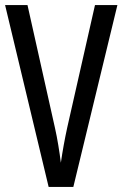

<svg xmlns="http://www.w3.org/2000/svg" viewBox="-20 -734 481 754"><path d="M441 -714 268 0H171L0 -714H88L196 -231Q203 -200 209 -163.5Q215 -127 219 -95Q229 -164 244 -233L353 -714Z"/></svg>

Font: Noto Sans Thai ExtCond
Style: Regular
Weight: 400
Width: 2
Designer: Monotype Design Team
Foundry: Monotype Imaging Inc.
Version: Version 2.002; ttfautohint (v1.8.4.7-5d5b)